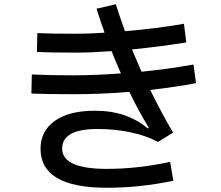

<svg xmlns="http://www.w3.org/2000/svg" viewBox="-20 -839 1040 905"><path d="M782 -76 797 13Q640 46 483 46Q171 46 171 -138Q171 -221 238 -269Q305 -317 426 -317Q506 -317 567.5 -295.5Q629 -274 677 -233L681 -238Q631 -319 590 -406Q459 -395 329 -395Q187 -395 128 -398L130 -488Q207 -484 326 -484Q428 -484 550 -493Q523 -554 506 -598Q409 -591 343 -591Q212 -591 154 -594L156 -683Q213 -680 340 -680Q404 -680 473 -685Q451 -745 435 -798L526 -819Q539 -776 569 -692Q716 -704 847 -727L858 -639Q733 -619 602 -606L647 -501Q778 -514 892 -535L904 -447Q809 -429 688 -415Q743 -303 796 -214L725 -170Q666 -201 592.5 -216Q519 -231 440 -231Q273 -231 273 -139Q273 -43 483 -43Q630 -43 782 -76Z"/></svg>

Font: IBM Plex Sans JP Medm
Style: Regular
Weight: 500
Designer: Mike Abbink; Paul van der Laan; Pieter van Rosmalen; Wujin Sim; Yejin Wi; Jinhee Kim; Boomi Park; Yona Kim; Kichan Ma
Foundry: Sandoll Inc.
Version: Version 1.002